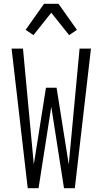

<svg xmlns="http://www.w3.org/2000/svg" viewBox="-20 -991 540 1011"><path d="M126 0 41 -735H101L158 -125L222 -529H278L342 -125L399 -735H459L374 0H317L250 -429L183 0ZM156 -806 115 -834 212 -971H288L385 -834L344 -806L250 -924Z"/></svg>

Font: Iosevka Light
Style: Regular
Weight: 300
Monospace: yes
Designer: Belleve Invis
Foundry: Belleve Invis
Version: Version 32.5.0; ttfautohint (v1.8.4)